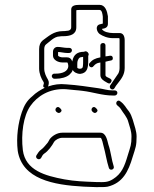

<svg xmlns="http://www.w3.org/2000/svg" viewBox="-20 -700 632 790"><path d="M393 -513V-464C371 -460 360 -454 348 -440C340 -428 357 -416 365 -428C371 -435 377 -440 388 -442C389 -442 391 -442 393 -443V-391C393 -376 406 -368 417 -362C424 -358 431 -352 437 -362C448 -380 414 -378 414 -391V-446L426 -449L436 -451C443 -452 445 -456 444 -463C441 -477 426 -468 414 -468V-513C414 -519 410 -523 404 -523C398 -523 393 -519 393 -513ZM322 -466V-448C322 -441 322 -434 321 -427C320 -418 315 -418 308 -417C305 -417 298 -419 298 -422V-435C298 -446 299 -451 304 -459C308 -465 314 -465 322 -466ZM278 -450V-447C278 -448 278 -448 277 -448C273 -459 266 -464 256 -464H237C231 -464 221 -467 219 -471V-486C230 -486 245 -482 256 -482H265C271 -482 276 -487 276 -493C276 -499 271 -503 265 -503H256C245 -503 229 -507 217 -507C206 -507 198 -498 198 -487V-471C198 -454 218 -443 237 -443H256C260 -443 261 -430 261 -429C261 -405 234 -397 210 -397H203C198 -397 193 -392 193 -387C193 -382 198 -376 203 -376H210C231 -376 254 -382 266 -393C271 -398 279 -406 279 -413C283 -403 297 -396 310 -396C337 -399 343 -418 343 -448V-470C344 -472 345 -474 345 -476C345 -482 339 -489 332 -489C330 -489 328 -488 326 -487C297 -487 283 -474 278 -450ZM452 -328H444C421 -328 407 -334 385 -337C343 -343 299 -350 252 -353C224 -356 202 -352 180 -345C179 -344 178 -344 177 -344C178 -344 178 -344 178 -345C181 -354 183 -363 177 -373C170 -385 162 -400 162 -418V-498C162 -505 164 -513 169 -517C183 -527 203 -550 225 -550C229 -551 234 -551 239 -551C269 -551 294 -558 294 -588V-658C298 -659 302 -659 306 -659H390C400 -659 402 -640 403 -631V-603L391 -600C371 -595 377 -570 390 -560C404 -551 422 -543 445 -543H471C472 -540 472 -537 472 -534V-420C472 -412 470 -404 467 -398C456 -382 444 -364 433 -348C427 -336 444 -325 451 -337C455 -344 458 -349 464 -356C477 -373 493 -391 493 -420V-534C493 -551 487 -564 472 -564H445C428 -564 405 -569 399 -581C413 -583 424 -587 424 -602V-633C421 -654 413 -680 390 -680H306C289 -680 273 -677 273 -661V-588C273 -577 264 -573 253 -573C249 -572 244 -572 239 -572C200 -572 179 -550 156 -534C146 -526 141 -514 141 -498V-418C141 -397 150 -376 159 -363C165 -354 150 -344 164 -339C145 -329 128 -319 113 -304C92 -287 80 -268 70 -239C55 -195 46 -137 53 -79C72 37 198 61 325 68C345 69 404 72 423 68C485 53 508 6 526 -55C538 -93 542 -100 542 -138C542 -149 540 -160 537 -171C530 -193 524 -223 511 -241C496 -259 493 -270 475 -283C464 -293 452 -276 462 -267C468 -262 474 -257 478 -250C486 -236 503 -219 508 -198C514 -177 521 -161 521 -138C521 -104 517 -98 506 -62C492 -14 480 15 445 37C424 50 412 50 375 49C323 47 290 46 245 38C165 23 85 1 74 -82C66 -149 76 -223 105 -264C133 -304 183 -337 251 -333C273 -330 300 -329 321 -326C363 -321 401 -307 444 -307H452C458 -307 463 -312 463 -318C463 -324 458 -328 452 -328ZM149 -50C153 -57 155 -63 162 -68C178 -78 194 -100 203 -117C209 -125 223 -133 236 -133H393C400 -133 404 -104 406 -99C414 -71 419 -36 428 -9C432 4 452 -2 448 -15C439 -42 436 -77 426 -105C421 -124 416 -154 393 -154H236C215 -154 195 -141 185 -128L177 -114C171 -107 158 -90 150 -85C140 -78 136 -70 130 -61C123 -49 141 -38 149 -50ZM360 -241C365 -236 371 -232 378 -239C385 -246 379 -251 374 -256C364 -267 350 -251 360 -241ZM211 -241C216 -236 223 -232 230 -239C237 -246 231 -251 226 -256C216 -267 202 -251 211 -241Z"/></svg>

Font: Be Happy
Style: Regular
Weight: 500
Designer: Mew Too
Foundry: Cannot Into Space Fonts
Version: Version 0.9977